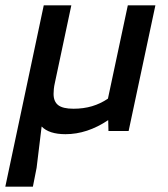

<svg xmlns="http://www.w3.org/2000/svg" viewBox="-35 -494 635 724"><path d="M-15 210 130 -474H234L172 -182Q169 -169 168 -158.5Q167 -148 167 -140Q167 -111 184.5 -97.5Q202 -84 242 -84Q280 -84 312 -93.5Q344 -103 372 -122L447 -474H551L450 0H374L373 -41Q294 12 212 12Q150 12 122 -17L103 139L89 210Z"/></svg>

Font: Sometype Mono SemiBold
Style: Italic
Weight: 600
Italic angle: -12°
Designer: Ryoichi Tsunekawa
Foundry: Dharma Type
Version: Version 1.001